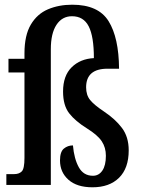

<svg xmlns="http://www.w3.org/2000/svg" viewBox="-20 -786 600 816"><path d="M373 10Q307 10 271 -22Q235 -54 235 -104Q235 -141 251.5 -154.5Q268 -168 290 -168Q295 -111 315 -75Q335 -39 375 -39Q400 -39 415 -61Q430 -83 430 -124Q430 -159 412.5 -185.5Q395 -212 350 -240Q300 -271 274 -304.5Q248 -338 248 -397Q248 -464 284.5 -500Q321 -536 379 -539Q379 -631 357 -674Q335 -717 286 -717Q244 -717 220 -680.5Q196 -644 196 -577V0H7V-46H40Q61 -46 72.5 -57.5Q84 -69 84 -115V-478H16V-536H84V-559Q84 -636 111 -681.5Q138 -727 184 -746.5Q230 -766 287 -766Q398 -766 441.5 -696Q485 -626 486 -494H437Q346 -494 346 -415Q346 -382 363 -361Q380 -340 422 -312Q470 -280 498.5 -242Q527 -204 527 -147Q527 -71 486 -30.5Q445 10 373 10Z"/></svg>

Font: Noto Serif Thai ExtraCondensed SemiBold
Style: Regular
Weight: 600
Width: 2
Designer: Monotype Design Team
Foundry: Monotype Imaging Inc.
Version: Version 2.001; ttfautohint (v1.8.4.7-5d5b)